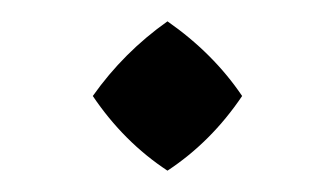

<svg xmlns="http://www.w3.org/2000/svg" viewBox="-20 -309 314 180"><path d="M67 -219Q96 -260 137 -289Q180 -259 207 -219Q178 -176 137 -149Q96 -176 67 -219Z"/></svg>

Font: Galdeano
Style: Regular
Weight: 400
Designer: Dario Manuel Muhafara
Foundry: Dario Manuel Muhafara
Version: Version 1.001